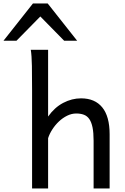

<svg xmlns="http://www.w3.org/2000/svg" viewBox="-110 -1062 704 1082"><path d="M-90.3 -832.5 75.7 -1042.5H158.7L324.7 -832.5H251.5L117.2 -969.2L-17.1 -832.5ZM417.5 0V-268.6Q417.5 -314.5 411.4 -344.2Q405.3 -374 393.1 -391.4Q380.9 -408.7 362.5 -415.5Q344.2 -422.4 319.8 -422.4Q293.5 -422.4 268.3 -409.9Q243.2 -397.5 222.2 -377.7Q201.2 -357.9 185.1 -333Q168.9 -308.1 161.1 -283.2V0H70.8V-551.8Q70.8 -630.9 69.8 -690.2Q68.8 -749.5 63.5 -781.2H161.1V-405.3Q197.3 -456.5 246.1 -482.2Q294.9 -507.8 346.7 -507.8Q424.8 -507.8 466.3 -456.8Q507.8 -405.8 507.8 -305.2V0Z"/></svg>

Font: Andika Afr
Style: Regular
Weight: 400
Designer: Victor Gaultney, Annie Olsen, Julie Remington, Don Collingsworth, Eric Hays, Becca Hirsbrunner
Foundry: SIL International
Version: Version 5.000